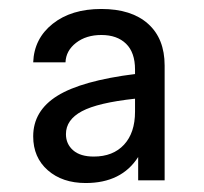

<svg xmlns="http://www.w3.org/2000/svg" viewBox="-20 -726 455 428"><path d="M171 -318Q119 -318 86.5 -346.5Q54 -375 54 -422Q54 -479 108 -512.5Q162 -546 281 -561V-571Q281 -609 261 -628.5Q241 -648 206 -648Q172 -648 149.5 -630.5Q127 -613 126 -587H54Q56 -640 97.5 -673Q139 -706 206 -706Q273 -706 310 -673Q347 -640 347 -580V-324H288V-376Q251 -318 171 -318ZM127 -427Q127 -405 143 -391Q159 -377 189 -377Q232 -377 256.5 -403.5Q281 -430 281 -477V-506Q198 -497 162.5 -478Q127 -459 127 -427Z"/></svg>

Font: Hedvig Letters Sans
Style: Regular
Weight: 400
Designer: Alexander Örn & Tor Weibull
Foundry: Kanon Foundry
Version: Version 1.000; ttfautohint (v1.8.4.7-5d5b)